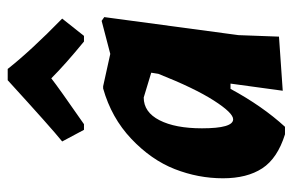

<svg xmlns="http://www.w3.org/2000/svg" viewBox="-154 -614 778 511"><g transform="rotate(-90 235.5 -359.0)"><path d="M145 -525 114 -583Q150 -612 277 -728H307Q356 -666 441 -583L395 -525H380Q320 -574 282 -612Q258 -593 160 -525ZM255 -474H261L347 -455L435 -478L445 -471L397 -114L393 -6L249 4L268 -135H254Q208 -50 153 10H133Q69 -10 42.5 -50.5Q16 -91 16 -155Q16 -221 40.5 -283.5Q65 -346 121 -399Q177 -452 255 -474ZM149 -211Q149 -128 173 -128Q190 -128 223 -179.5Q256 -231 294 -327L297 -346L231 -366Q192 -366 170.5 -324Q149 -282 149 -211Z"/></g></svg>

Font: Alegreya Sans ExtraBold
Style: Italic
Weight: 800
Italic angle: -7°
Designer: Juan Pablo del Peral
Foundry: Huerta Tipografica
Version: Version 2.007